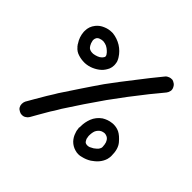

<svg xmlns="http://www.w3.org/2000/svg" viewBox="-186 -858 1085 1085"><g transform="rotate(45 356.5 -315.0)"><path d="M96.7 35.2C100.6 42 106.4 46.9 114.3 50.8C121.1 54.7 127 56.6 133.8 56.6H136.7C144.5 56.6 152.3 54.7 159.2 49.8C166 45.9 171.9 40 175.8 33.2C184.6 18.6 192.4 4.9 200.2 -9.8C209 -24.4 216.8 -39.1 225.6 -53.7C232.4 -66.4 240.2 -78.1 248 -89.8C254.9 -101.6 262.7 -113.3 269.5 -126C293 -162.1 316.4 -198.2 340.8 -234.4C365.2 -270.5 389.6 -305.7 414.1 -340.8C438.5 -374 461.9 -406.2 486.3 -438.5C510.7 -470.7 536.1 -502.9 561.5 -535.2C571.3 -547.9 582 -560.5 592.8 -573.2C603.5 -585.9 613.3 -598.6 624 -611.3C628.9 -617.2 631.8 -624 633.8 -632.8C634.8 -635.7 634.8 -637.7 634.8 -640.6C634.8 -645.5 633.8 -650.4 631.8 -655.3C628.9 -662.1 625 -668.9 618.2 -674.8C611.3 -679.7 604.5 -683.6 597.7 -685.5H589.8C585 -685.5 579.1 -684.6 574.2 -682.6C566.4 -679.7 559.6 -675.8 554.7 -669.9C517.6 -625 481.4 -579.1 446.3 -533.2C410.2 -487.3 375 -441.4 340.8 -394.5C315.4 -358.4 291 -321.3 266.6 -285.2C242.2 -249 217.8 -211.9 193.4 -174.8C186.5 -162.1 178.7 -150.4 170.9 -137.7C163.1 -125 155.3 -113.3 148.4 -100.6C139.6 -85.9 130.9 -70.3 122.1 -55.7C113.3 -41 104.5 -25.4 95.7 -9.8C92.8 -2.9 90.8 3.9 90.8 12.7C90.8 21.5 92.8 28.3 96.7 35.2ZM447.3 -42C460 -29.3 474.6 -20.5 492.2 -15.6C501 -12.7 509.8 -11.7 518.6 -11.7C527.3 -11.7 535.2 -12.7 543.9 -15.6C561.5 -19.5 578.1 -26.4 593.8 -36.1C606.4 -44.9 619.1 -54.7 629.9 -67.4C640.6 -80.1 648.4 -93.8 653.3 -109.4L656.2 -124C657.2 -128.9 657.2 -133.8 657.2 -138.7C657.2 -174.8 649.4 -202.1 632.8 -221.7C616.2 -241.2 600.6 -254.9 585 -262.7C570.3 -269.5 555.7 -272.5 541 -272.5C536.1 -272.5 532.2 -272.5 527.3 -271.5C507.8 -269.5 489.3 -262.7 471.7 -252C451.2 -237.3 436.5 -218.8 427.7 -196.3C419.9 -175.8 416 -155.3 416 -133.8V-125C415 -124 415 -124 415 -123L414.1 -122.1C416 -113.3 417 -106.4 417 -102.5C418 -98.6 418.9 -92.8 421.9 -85.9C426.8 -69.3 435.5 -54.7 447.3 -42ZM84 -438.5H85L85.9 -437.5C96.7 -423.8 111.3 -414.1 128.9 -409.2C144.5 -404.3 160.2 -402.3 174.8 -402.3H180.7C198.2 -403.3 214.8 -407.2 230.5 -414.1C246.1 -420.9 260.7 -429.7 273.4 -441.4C285.2 -452.1 293.9 -465.8 300.8 -480.5C304.7 -490.2 306.6 -500 306.6 -510.7C306.6 -516.6 305.7 -522.5 304.7 -529.3C303.7 -534.2 302.7 -540 299.8 -544.9C297.9 -549.8 294.9 -554.7 292 -559.6C279.3 -580.1 261.7 -597.7 241.2 -610.4C220.7 -623 197.3 -630.9 172.9 -633.8H165C146.5 -633.8 129.9 -629.9 114.3 -623C97.7 -616.2 84 -606.4 72.3 -591.8C57.6 -573.2 50.8 -553.7 50.8 -531.2V-522.5C52.7 -497.1 60.5 -473.6 75.2 -452.1C76.2 -450.2 76.2 -449.2 77.1 -448.2C78.1 -447.3 79.1 -445.3 80.1 -444.3C81.1 -443.4 83 -441.4 84 -438.5ZM497.1 -92.8C494.1 -97.7 491.2 -102.5 489.3 -107.4C489.3 -109.4 489.3 -111.3 488.3 -113.3C488.3 -115.2 488.3 -117.2 487.3 -119.1C486.3 -124 486.3 -127.9 486.3 -131.8C486.3 -140.6 487.3 -149.4 489.3 -158.2C492.2 -171.9 500 -182.6 510.7 -191.4C517.6 -196.3 524.4 -199.2 532.2 -200.2C535.2 -201.2 537.1 -201.2 539.1 -201.2C543.9 -201.2 549.8 -200.2 554.7 -198.2C563.5 -195.3 570.3 -189.5 575.2 -181.6C580.1 -173.8 583 -166 584 -157.2C585 -154.3 585 -150.4 585 -147.5C585.9 -144.5 585.9 -140.6 585.9 -137.7V-132.8C585 -129.9 584 -127 582 -123C579.1 -117.2 575.2 -112.3 570.3 -108.4L555.7 -96.7C548.8 -92.8 542 -88.9 535.2 -85.9C530.3 -84 524.4 -83 519.5 -83C516.6 -83 513.7 -83 510.7 -84C504.9 -85 500 -87.9 497.1 -92.8ZM138.7 -484.4C137.7 -485.4 136.7 -486.3 135.7 -488.3C134.8 -489.3 134.8 -490.2 133.8 -491.2C132.8 -492.2 132.8 -493.2 131.8 -494.1C127 -502 124 -510.7 122.1 -520.5C121.1 -523.4 121.1 -526.4 121.1 -529.3C121.1 -535.2 123 -541 126 -546.9C130.9 -553.7 136.7 -557.6 144.5 -559.6C151.4 -562.5 159.2 -563.5 167 -563.5C176.8 -562.5 185.5 -560.5 194.3 -556.6C203.1 -551.8 210.9 -546.9 217.8 -540L225.6 -532.2C226.6 -530.3 229.5 -526.4 233.4 -521.5C234.4 -519.5 234.4 -517.6 235.4 -516.6C236.3 -515.6 236.3 -514.6 236.3 -513.7V-511.7C236.3 -508.8 235.4 -505.9 233.4 -502.9C231.4 -500 229.5 -497.1 226.6 -494.1C219.7 -487.3 211.9 -482.4 203.1 -479.5C194.3 -476.6 185.5 -473.6 176.8 -472.7H170.9C167 -472.7 163.1 -472.7 159.2 -473.6C152.3 -474.6 146.5 -477.5 141.6 -481.4ZM75.2 -452.1 72.3 -455.1 71.3 -456.1 75.2 -452.1Z"/></g></svg>

Font: Citrustime FakeCyr
Style: Regular
Weight: 400
Version: Version 1.1